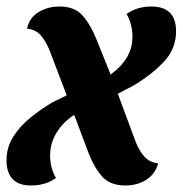

<svg xmlns="http://www.w3.org/2000/svg" viewBox="-39 -550 561 590"><path d="M56 20Q18 20 -0.5 0Q-19 -20 -19 -57Q-19 -97 1.5 -129.5Q22 -162 54.5 -188.5Q87 -215 123 -236L166 -257L113 -396Q103 -421 87.5 -440Q72 -459 44 -462Q51 -495 79 -512.5Q107 -530 144 -530Q190 -530 214.5 -502.5Q239 -475 257 -430L301 -321Q333 -344 350.5 -373Q368 -402 368 -437Q368 -476 350 -507Q382 -530 426 -530Q502 -530 502 -454Q502 -399 463.5 -359Q425 -319 371 -287L323 -262L378 -114Q388 -88 404 -69.5Q420 -51 447 -48Q438 -15 410.5 2.5Q383 20 346 20Q299 20 274.5 -8Q250 -36 233 -80L189 -197Q155 -175 135 -142.5Q115 -110 115 -73Q115 -34 133 -3Q101 20 56 20Z"/></svg>

Font: Sansita Swashed SemiBold
Style: Regular
Weight: 600
Designer: Pablo Cosgaya
Foundry: Omnibus-Type
Version: Version 1.003; ttfautohint (v1.8.3)